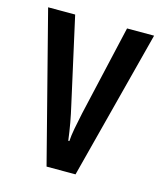

<svg xmlns="http://www.w3.org/2000/svg" viewBox="-88 -606 567 672"><g transform="rotate(15 196.0 -270.0)"><path d="M143 0 4 -540H102L171 -230Q178 -200 183.5 -169.5Q189 -139 193 -107H197Q198 -126 203 -153Q208 -180 215 -212L290 -540H388L248 0Z"/></g></svg>

Font: Noto Sans Khmer UI ExtraCondensed Medium
Style: Regular
Weight: 500
Width: 2
Designer: Danh Hong and the Monotype Design Team
Foundry: Monotype Imaging Inc.
Version: Version 2.002; ttfautohint (v1.8.4.7-5d5b)